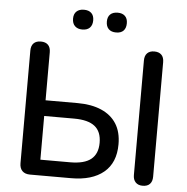

<svg xmlns="http://www.w3.org/2000/svg" viewBox="-60 -959 995 1024"><g transform="rotate(5 438.0 -447.0)"><path d="M138 0Q111 0 96.5 -14.5Q82 -29 82 -56V-659Q82 -685 95.5 -698.5Q109 -712 134 -712Q159 -712 172.5 -698.5Q186 -685 186 -659V-402H358Q432 -402 485 -379Q538 -356 566 -312Q594 -268 594 -202Q594 -103 532 -51.5Q470 0 358 0ZM186 -84H346Q421 -84 457 -113Q493 -142 493 -201Q493 -261 457 -289.5Q421 -318 346 -318H186ZM741 7Q717 7 703.5 -7Q690 -21 690 -46V-659Q690 -685 703.5 -698.5Q717 -712 741 -712Q766 -712 779.5 -698.5Q793 -685 793 -659V-46Q793 -21 780 -7Q767 7 741 7ZM529 -795Q503 -795 489 -809Q475 -823 475 -849Q475 -874 489 -887.5Q503 -901 529 -901Q554 -901 568 -887.5Q582 -874 582 -849Q582 -823 568.5 -809Q555 -795 529 -795ZM348 -795Q323 -795 308.5 -809Q294 -823 294 -849Q294 -874 308.5 -887.5Q323 -901 348 -901Q374 -901 388 -887.5Q402 -874 402 -849Q402 -823 388 -809Q374 -795 348 -795Z"/></g></svg>

Font: Nunito SemiBold
Style: Regular
Weight: 600
Designer: Vernon Adams
Foundry: Vernon Adams
Version: Version 3.602